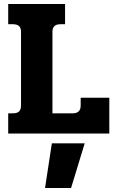

<svg xmlns="http://www.w3.org/2000/svg" viewBox="-20 -667 566 959"><path d="M21 -101H44Q66 -101 75.5 -110.5Q85 -120 85 -140V-509Q85 -546 45 -546H21V-647H305V-546H282Q242 -546 242 -509V-101H343Q383 -101 383 -140V-179H526V0H21ZM239 49H403L335 272H205Z"/></svg>

Font: Pridi SemiBold
Style: Regular
Weight: 600
Designer: Katatrad Team
Foundry: CadsonDemak
Version: Version 1.001